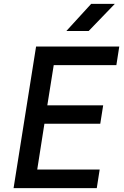

<svg xmlns="http://www.w3.org/2000/svg" viewBox="-20 -970 640 990"><path d="M322 -810H437L572 -950H450ZM50 0H479L494 -96H172L209 -332H497L512 -427H224L257 -634H580L595 -730H166Z"/></svg>

Font: JetBrains Mono SemiBold
Style: Italic
Weight: 472
Italic angle: -9°
Monospace: yes
Designer: Philipp Nurullin, Konstantin Bulenkov
Foundry: JetBrains
Version: Version 2.305